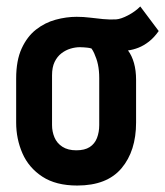

<svg xmlns="http://www.w3.org/2000/svg" viewBox="-20 -564 511 594"><path d="M471 -468 414 -544Q398 -528 376 -516.5Q354 -505 339 -504Q319 -503 298.5 -505Q278 -507 258 -509.5Q238 -512 217 -512Q185 -512 152 -503Q119 -494 91.5 -472.5Q64 -451 47 -414Q30 -377 30 -321V-185Q30 -134 49.5 -89.5Q69 -45 111 -17.5Q153 10 219 10Q311 10 356 -43.5Q401 -97 401 -185V-317Q401 -346 394.5 -369Q388 -392 376 -408Q392 -410 408.5 -416.5Q425 -423 441 -435.5Q457 -448 471 -468ZM287 -323V-177Q287 -155 280 -137Q273 -119 257.5 -109Q242 -99 216 -99Q190 -99 173 -110Q156 -121 148.5 -139Q141 -157 141 -177V-331Q141 -356 149 -372.5Q157 -389 170 -399Q183 -409 198 -413.5Q213 -418 227 -418Q234 -418 239.5 -417.5Q245 -417 250.5 -416.5Q256 -416 263 -414Q268 -407 271.5 -399Q275 -391 278 -382.5Q281 -374 283 -364.5Q285 -355 286 -344.5Q287 -334 287 -323Z"/></svg>

Font: Advent Pro
Style: Regular
Weight: 400
Designer: VivaRado, Andreas Kalpakidis
Foundry: VivaRado, Andreas Kalpakidis
Version: Version 3.000